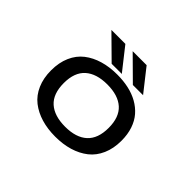

<svg xmlns="http://www.w3.org/2000/svg" viewBox="-146 -903 1143 1143"><g transform="rotate(45 425.0 -332.0)"><path d="M620.5 -533.5H534.5L391.5 -675H509ZM441.5 -533.5H356L212.5 -675H330ZM128.5 -251Q128.5 -317 150.8 -367.5Q173 -418 213.2 -449.2Q253.5 -480.5 307 -496.2Q360.5 -512 425 -512Q476.5 -512 521 -502.2Q565.5 -492.5 602.5 -471.8Q639.5 -451 666 -420.5Q692.5 -390 707 -347Q721.5 -304 721.5 -251Q721.5 -185.5 699.2 -134.8Q677 -84 636.8 -52.5Q596.5 -21 543 -5Q489.5 11 425 11Q360.5 11 307 -5Q253.5 -21 213.2 -52.5Q173 -84 150.8 -134.8Q128.5 -185.5 128.5 -251ZM235.5 -251Q235.5 -160.5 284.5 -116.5Q333.5 -72.5 425 -72.5Q516.5 -72.5 565 -116.8Q613.5 -161 613.5 -251Q613.5 -341 564.8 -384.8Q516 -428.5 425 -428.5Q334 -428.5 284.8 -384.8Q235.5 -341 235.5 -251Z"/></g></svg>

Font: League Mono Wide
Style: Regular
Weight: 400
Width: 8
Designer: Tyler Finck
Foundry: The League of Moveable Type / Tyler Finck
Version: Version 2.210